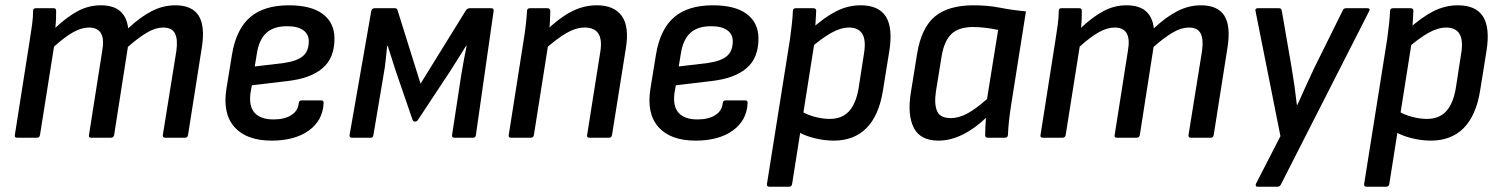

<svg xmlns="http://www.w3.org/2000/svg" viewBox="-20 -520 5665 725"><path d="M45 0Q34 0 36 -10L92 -366Q97 -396 101 -426Q105 -456 105 -479Q105 -489 115 -489H182Q192 -489 192 -480Q192 -465 191.5 -449Q191 -433 189 -415Q234 -457 274.5 -478.5Q315 -500 361 -500Q408 -500 433.5 -478Q459 -456 464 -413Q510 -456 553 -478Q596 -500 642 -500Q705 -500 730 -461Q755 -422 742 -340L690 -10Q688 0 679 0H604Q593 0 595 -11L646 -328Q652 -372 640.5 -394Q629 -416 596 -416Q568 -416 536 -397.5Q504 -379 463 -343L411 -10Q409 0 399 0H324Q314 0 316 -10L366 -328Q374 -372 361.5 -394Q349 -416 316 -416Q288 -416 256.5 -398.5Q225 -381 184 -344L131 -10Q129 0 120 0Z M1006 11Q911 11 865.5 -40Q820 -91 835 -185L856 -314Q872 -410 924.5 -455Q977 -500 1071 -500Q1155 -500 1199 -467Q1243 -434 1243 -374Q1243 -301 1198 -262.5Q1153 -224 1066 -214L931 -198L926 -170Q919 -119 941.5 -94Q964 -69 1013 -69Q1054 -69 1079.5 -85Q1105 -101 1108 -130Q1109 -141 1119 -141H1192Q1203 -141 1202 -131Q1199 -65 1146 -27Q1093 11 1006 11ZM942 -269 1051 -282Q1101 -289 1123.5 -308Q1146 -327 1146 -364Q1146 -391 1125 -406Q1104 -421 1064 -421Q1013 -421 985.5 -395.5Q958 -370 950 -318Z M1309 0Q1299 0 1300 -10L1382 -479Q1384 -489 1395 -489H1471Q1479 -489 1481 -482L1568 -204L1740 -482Q1746 -489 1754 -489H1835Q1845 -489 1844 -479L1777 -10Q1776 0 1766 0H1696Q1686 0 1687 -10L1722 -239Q1726 -265 1731.5 -293Q1737 -321 1742 -347H1740Q1725 -322 1709 -297.5Q1693 -273 1679 -250L1558 -67Q1555 -61 1547 -61Q1544 -61 1542 -62Q1540 -63 1538 -67L1474 -253Q1467 -276 1459 -300Q1451 -324 1444 -347H1442Q1439 -321 1436.5 -294.5Q1434 -268 1429 -241L1390 -10Q1389 0 1380 0Z M2206 0Q2195 0 2197 -10L2247 -326Q2261 -416 2188 -416Q2155 -416 2118.5 -395Q2082 -374 2032 -329L2039 -401Q2087 -449 2134.5 -474.5Q2182 -500 2234 -500Q2299 -500 2328 -459.5Q2357 -419 2343 -336L2291 -10Q2289 0 2280 0ZM1910 0Q1899 0 1901 -10L1957 -366Q1962 -395 1965.5 -426.5Q1969 -458 1970 -478Q1970 -489 1981 -489H2047Q2057 -489 2058 -479Q2058 -464 2056.5 -437Q2055 -410 2052 -390V-364L1996 -10Q1994 0 1985 0Z M2607 11Q2512 11 2466.5 -40Q2421 -91 2436 -185L2457 -314Q2473 -410 2525.5 -455Q2578 -500 2672 -500Q2756 -500 2800 -467Q2844 -434 2844 -374Q2844 -301 2799 -262.5Q2754 -224 2667 -214L2532 -198L2527 -170Q2520 -119 2542.5 -94Q2565 -69 2614 -69Q2655 -69 2680.5 -85Q2706 -101 2709 -130Q2710 -141 2720 -141H2793Q2804 -141 2803 -131Q2800 -65 2747 -27Q2694 11 2607 11ZM2543 -269 2652 -282Q2702 -289 2724.5 -308Q2747 -327 2747 -364Q2747 -391 2726 -406Q2705 -421 2665 -421Q2614 -421 2586.5 -395.5Q2559 -370 2551 -318Z M3128 11Q3091 11 3052.5 1Q3014 -9 2990 -25L3000 -103Q3024 -88 3054.5 -79.5Q3085 -71 3113 -71Q3159 -71 3185.5 -99.5Q3212 -128 3222 -186L3242 -315Q3251 -367 3236.5 -391.5Q3222 -416 3186 -416Q3155 -416 3119 -396Q3083 -376 3035 -334L3041 -408Q3093 -455 3137.5 -477.5Q3182 -500 3230 -500Q3298 -500 3325 -457.5Q3352 -415 3338 -327L3314 -178Q3299 -84 3252 -36.5Q3205 11 3128 11ZM2885 185Q2875 185 2876 175L2963 -372Q2967 -401 2970 -428.5Q2973 -456 2974 -478Q2974 -489 2985 -489H3051Q3062 -489 3062 -479Q3061 -466 3060 -443Q3059 -420 3057 -406L3056 -363L2971 175Q2969 185 2960 185Z M3524 11Q3455 11 3430.5 -37.5Q3406 -86 3419 -168L3443 -317Q3459 -415 3510 -457.5Q3561 -500 3656 -500Q3710 -500 3755.5 -491Q3801 -482 3854 -477L3798 -123Q3793 -91 3790 -63.5Q3787 -36 3786 -10Q3785 0 3774 0H3710Q3700 0 3700 -10Q3700 -25 3701 -42Q3702 -59 3703 -75Q3659 -33 3613.5 -11Q3568 11 3524 11ZM3570 -74Q3600 -74 3632 -91Q3664 -108 3707 -146L3749 -407Q3726 -412 3701 -415Q3676 -418 3655 -418Q3601 -418 3573.5 -392.5Q3546 -367 3536 -310L3514 -174Q3507 -127 3518.5 -100.5Q3530 -74 3570 -74Z M3918 0Q3907 0 3909 -10L3965 -366Q3970 -396 3974 -426Q3978 -456 3978 -479Q3978 -489 3988 -489H4055Q4065 -489 4065 -480Q4065 -465 4064.5 -449Q4064 -433 4062 -415Q4107 -457 4147.5 -478.5Q4188 -500 4234 -500Q4281 -500 4306.5 -478Q4332 -456 4337 -413Q4383 -456 4426 -478Q4469 -500 4515 -500Q4578 -500 4603 -461Q4628 -422 4615 -340L4563 -10Q4561 0 4552 0H4477Q4466 0 4468 -11L4519 -328Q4525 -372 4513.5 -394Q4502 -416 4469 -416Q4441 -416 4409 -397.5Q4377 -379 4336 -343L4284 -10Q4282 0 4272 0H4197Q4187 0 4189 -10L4239 -328Q4247 -372 4234.5 -394Q4222 -416 4189 -416Q4161 -416 4129.5 -398.5Q4098 -381 4057 -344L4004 -10Q4002 0 3993 0Z M4729 185Q4718 185 4723 173L4815 -6L4721 -478Q4718 -489 4730 -489H4810Q4818 -489 4820 -480L4857 -266Q4863 -231 4868 -195.5Q4873 -160 4877 -124H4879Q4895 -160 4911 -195Q4927 -230 4943 -264L5050 -480Q5053 -489 5063 -489H5143Q5149 -489 5151 -486Q5153 -483 5150 -478L4817 176Q4813 185 4804 185Z M5383 11Q5346 11 5307.5 1Q5269 -9 5245 -25L5255 -103Q5279 -88 5309.5 -79.5Q5340 -71 5368 -71Q5414 -71 5440.5 -99.5Q5467 -128 5477 -186L5497 -315Q5506 -367 5491.5 -391.5Q5477 -416 5441 -416Q5410 -416 5374 -396Q5338 -376 5290 -334L5296 -408Q5348 -455 5392.5 -477.5Q5437 -500 5485 -500Q5553 -500 5580 -457.5Q5607 -415 5593 -327L5569 -178Q5554 -84 5507 -36.5Q5460 11 5383 11ZM5140 185Q5130 185 5131 175L5218 -372Q5222 -401 5225 -428.5Q5228 -456 5229 -478Q5229 -489 5240 -489H5306Q5317 -489 5317 -479Q5316 -466 5315 -443Q5314 -420 5312 -406L5311 -363L5226 175Q5224 185 5215 185Z"/></svg>

Font: Sofia Sans Semi Condensed SemiBold
Style: Italic
Weight: 600
Italic angle: -9°
Version: Version 4.100